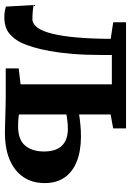

<svg xmlns="http://www.w3.org/2000/svg" viewBox="122 -718 602 887"><g transform="rotate(90 423.5 -275.0)"><path d="M59.9 6.4Q44.8 6.4 32.1 4.2Q19.4 2 10.9 -1.1L3.7 -129Q14.2 -126.6 33.2 -124.9Q52.3 -123.2 68.6 -123.2Q91 -123.2 108.1 -146.6Q125.2 -170 136.4 -215.8Q147.7 -261.5 153.6 -329.1Q159.5 -396.6 160 -484.8L83.4 -496.6V-555.7H573.8V-496.3L509.3 -484.6V-339Q526.6 -341.9 554.4 -344.7Q582.2 -347.5 611.2 -347.5Q677.1 -347.5 725.4 -328.6Q773.8 -309.7 800 -272.5Q826.3 -235.2 826.3 -180.1Q826.3 -122.1 798.1 -80.9Q769.8 -39.7 717.8 -17.9Q665.8 3.8 593.9 3.8Q584.2 3.8 563 3.2Q541.8 2.5 516.5 1.9Q491.3 1.3 468.8 0.6Q446.2 0 433.6 0H296.6V-59.9L370.2 -68.6V-490.2H234.5V-442Q234.5 -367 229.4 -307.5Q224.4 -248 216.1 -202.6Q207.8 -157.3 197.8 -125.1Q187.9 -92.8 178.2 -72.2Q162 -38.6 134.7 -16.1Q107.4 6.4 59.9 6.4ZM563.7 -57Q625.1 -57 652.7 -89.2Q680.3 -121.5 680.3 -176.6Q680.3 -232.2 653.4 -259.6Q626.6 -287 576.3 -287Q558.2 -287 540.3 -285Q522.4 -283 509.3 -280.2V-61.2Q519.6 -59.2 534 -58.1Q548.4 -57 563.7 -57Z"/></g></svg>

Font: Merriweather Light
Style: Regular
Weight: 300
Designer: Eben Sorkin
Foundry: Eben Sorkin
Version: Version 2.100